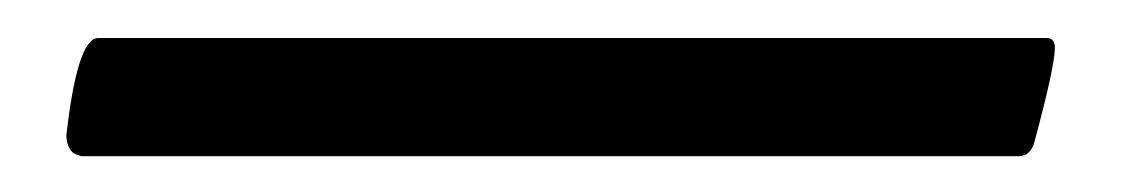

<svg xmlns="http://www.w3.org/2000/svg" viewBox="-20 -35 612 103"><path d="M15.6 37.6Q21.5 -14.6 32.7 -14.6H541.5Q545.9 -14.6 545.9 -9.3Q545.9 0.5 534.7 42Q533.7 44.9 532 46.6Q530.3 48.3 529.3 48.3L527.8 48.8H23.9Q23.4 48.8 22.9 48.6Q22.5 48.3 21 47.9Q19.5 47.4 18.6 46.4Q17.6 45.4 16.6 43Q15.6 40.5 15.6 37.6Z"/></svg>

Font: Crimson
Style: Regular
Weight: 400
Version: Version 0.8